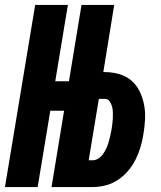

<svg xmlns="http://www.w3.org/2000/svg" viewBox="-30 -755 650 775"><path d="M-10 0 112 -735H244L193 -427H314L295 -308H173L122 0ZM178 0 299 -735H431L387 -464H393Q423 -464 451 -456Q479 -448 500 -430Q521 -412 533.5 -386.5Q546 -361 551.5 -332.5Q557 -304 555.5 -274Q554 -244 549 -214Q545 -188 537.5 -162.5Q530 -137 518 -112.5Q506 -88 487.5 -66Q469 -44 445.5 -28.5Q422 -13 395.5 -6.5Q369 0 344 0ZM344 -108Q356 -108 367.5 -115.5Q379 -123 386.5 -134Q394 -145 399.5 -157Q405 -169 408.5 -181.5Q412 -194 415 -206.5Q418 -219 420 -231Q422 -243 423.5 -255Q425 -267 425.5 -279Q426 -291 425.5 -303Q425 -315 422 -326Q419 -337 412 -346.5Q405 -356 393 -356H369L328 -108Z"/></svg>

Font: Iosevka Curly HvExObl
Style: Regular
Weight: 900
Width: 7
Italic angle: -9°
Monospace: yes
Designer: Belleve Invis
Foundry: Belleve Invis
Version: Version 11.1.0; ttfautohint (v1.8.3)